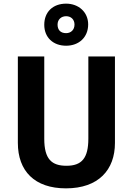

<svg xmlns="http://www.w3.org/2000/svg" viewBox="-20 -1024 728 1054"><path d="M343 -773C413 -773 464 -819 464 -890C464 -958 411 -1004 343 -1004C271 -1004 223 -959 223 -888C223 -819 271 -773 343 -773ZM343 -842C312 -842 296 -860 296 -889C296 -917 316 -935 343 -935C370 -935 389 -917 389 -889C389 -860 369 -842 343 -842ZM611 -239V-714H465V-263C465 -156 429 -114 345 -114C264 -114 223 -150 223 -262V-714H78V-240C78 -85 170 10 342 10C521 10 611 -92 611 -239Z"/></svg>

Font: Noto Sans Gurmukhi SemiCondensed
Style: Bold
Weight: 700
Width: 4
Designer: Jelle Bosma - Monotype Design Team
Foundry: Monotype Imaging Inc.
Version: Version 2.004